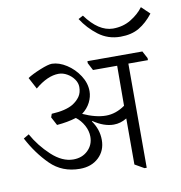

<svg xmlns="http://www.w3.org/2000/svg" viewBox="-98 -994 1045 1111"><g transform="rotate(-10 425.0 -438.5)"><path d="M3 0ZM789 -585H674V27H661L607 -4V-274H606Q570 -252 530 -252Q473 -252 411 -294L408 -292Q446 -239 446 -177Q446 -114 403.5 -74Q361 -34 293 -34Q189 -34 120.5 -102Q52 -170 3 -263L35 -282Q75 -210 137.5 -152Q200 -94 265 -94Q317 -94 350.5 -126.5Q384 -159 384 -207Q384 -241 366 -274Q348 -307 320 -328Q269 -312 206 -307L180 -356L187 -376Q269 -380 313 -406Q340 -423 355.5 -445.5Q371 -468 371 -501Q371 -525 355.5 -547Q340 -569 315.5 -583Q291 -597 266 -597Q201 -597 127 -535L91 -603Q118 -621 167 -641Q216 -661 238 -661Q280 -660 323.5 -632Q367 -604 396 -559.5Q425 -515 425 -467Q425 -434 408.5 -401.5Q392 -369 360 -345Q435 -311 495 -311Q553 -311 607 -349L608 -584H466L443 -628V-640H766L789 -597ZM657 -746Q584 -746 528 -788.5Q472 -831 435 -889L463 -904Q538 -801 622 -800Q682 -800 728.5 -828.5Q775 -857 802 -894L850 -848Q812 -799 767 -772.5Q722 -746 657 -746Z"/></g></svg>

Font: Martel Light
Style: Regular
Weight: 300
Designer: Dan Reynolds
Foundry: Dan Reynolds
Version: Version 1.001; ttfautohint (v1.1) -l 5 -r 5 -G 72 -x 0 -D la